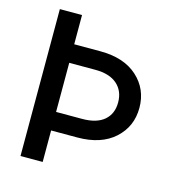

<svg xmlns="http://www.w3.org/2000/svg" viewBox="-108 -822 859 918"><g transform="rotate(15 322.0 -363.5)"><path d="M75.7 -727.1H185.5V-582.5H314.5Q432.1 -582.5 498.8 -522.2Q565.4 -461.9 565.4 -369.1Q565.4 -276.4 498.8 -216.1Q432.1 -155.8 314.5 -155.8H185.5V0H75.7ZM185.5 -247.6H314.5Q385.7 -247.6 423.1 -279.5Q460.4 -311.5 460.4 -367.7Q460.4 -424.3 422.9 -457.5Q385.3 -490.7 314.5 -490.7H185.5Z"/></g></svg>

Font: Interop Med
Style: Regular
Weight: 500
Designer: Rasmus Andersson, Google, Jang Haemin
Foundry: jhaemin
Version: Version 1.007